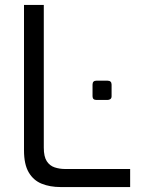

<svg xmlns="http://www.w3.org/2000/svg" viewBox="-20 -756 572 776"><path d="M225 0Q182 0 148.5 -13.5Q115 -27 96 -59.5Q77 -92 77 -148V-736H157V-159Q157 -123 169 -104.5Q181 -86 201 -79.5Q221 -73 242 -73H506V0ZM370 -352Q354 -352 354 -367V-414Q354 -430 370 -430H414Q431 -430 431 -414V-367Q431 -359 426 -355.5Q421 -352 414 -352Z"/></svg>

Font: Exo Thin
Style: Regular
Weight: 400
Version: Version 2.000